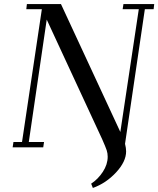

<svg xmlns="http://www.w3.org/2000/svg" viewBox="-20 -722 776 941"><path d="M42 0 45.9 -25.9H87.9L185.1 -676.8H108.9L111.8 -702.1H278.8L569.8 -75.2L660.2 -676.8H581.1L585 -702.1H735.8L732.9 -676.8H689.9L592.8 -17.1Q598.1 3.9 598.1 20Q598.1 69.8 549.1 122.8Q500 175.8 435.1 199.2L426.8 178.2Q460.4 156.2 484.1 120.1Q507.8 84 507.8 45.9Q507.8 29.3 502.9 14.4Q498 -0.5 481 -39.1L209 -626L121.1 -25.9H195.8L191.9 0Z"/></svg>

Font: Dehuti
Style: Bold-Italic
Weight: 700
Version: Version 1.2